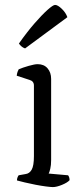

<svg xmlns="http://www.w3.org/2000/svg" viewBox="-20 -761 336 781"><path d="M195 0Q187 0 167.5 -2.5Q148 -5 124.5 -9.5Q101 -14 80.5 -19Q60 -24 49 -27Q49 -34 51.5 -40Q54 -46 56 -48L84 -53Q100 -55 109 -71Q118 -87 118 -126V-413Q118 -431 100 -436L48 -453Q49 -462 51.5 -469Q54 -476 56 -479Q72 -486 96.5 -493Q121 -500 133 -500Q159 -500 173.5 -483Q188 -466 188 -440V-110Q188 -89 184.5 -74.5Q181 -60 178 -55L257 -48Q263 -40 263 -28Q254 -18 232 -9Q210 0 195 0ZM82 -564Q73 -567 66.5 -573Q60 -579 57 -584Q90 -631 120.5 -666Q151 -701 173.5 -721Q196 -741 204 -741Q215 -741 231.5 -725Q248 -709 254 -691Z"/></svg>

Font: Texturina ExtraLight
Style: Regular
Weight: 200
Designer: Guillermo Torres Carreño
Foundry: Omnibus-Type
Version: Version 1.002; ttfautohint (v1.8.3)